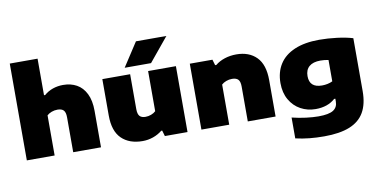

<svg xmlns="http://www.w3.org/2000/svg" viewBox="-91 -1078 3115 1578"><g transform="rotate(-10 1466.5 -289.0)"><path d="M58 -808H290V-503H300Q331 -530.5 372 -544.8Q413 -559 458 -559Q522 -559 571 -532Q620 -505 648.5 -448Q677 -391 677 -304V0H445V-291Q445 -333 428.8 -350Q412.5 -367 378 -367Q352 -367 328.8 -358.2Q305.5 -349.5 290 -335V0H58Z M785 -246V-550H1017V-259Q1017 -217 1032.8 -200Q1048.5 -183 1081 -183Q1105.5 -183 1128.8 -191.8Q1152 -200.5 1167 -215V-550H1399V0H1210L1196 -48H1188Q1154 -20.5 1111.8 -5.8Q1069.5 9 1024 9Q913 9 849 -53.5Q785 -116 785 -246ZM982 -610 1111 -808H1365L1202 -610Z M1515 -550H1704L1718 -502H1728Q1760.5 -529 1806.2 -544Q1852 -559 1904 -559Q2010 -559 2072 -496.2Q2134 -433.5 2134 -304V0H1902V-291Q1902 -333 1885.8 -350Q1869.5 -367 1835 -367Q1809 -367 1785.8 -358.2Q1762.5 -349.5 1747 -335V0H1515Z M2262 205V31Q2321 45.5 2379 52.8Q2437 60 2482 60Q2569.5 60 2606.2 36.2Q2643 12.5 2643 -36V-59H2633Q2571 -3 2470 -3Q2402 -3 2345.2 -34Q2288.5 -65 2254.8 -123.8Q2221 -182.5 2221 -263Q2221 -354.5 2263.5 -421Q2306 -487.5 2390 -523.2Q2474 -559 2596 -559Q2667 -559 2743.2 -549.5Q2819.5 -540 2875 -523V-82Q2875 26 2835.2 94.8Q2795.5 163.5 2712.8 196.8Q2630 230 2500 230Q2436 230 2378.2 224.2Q2320.5 218.5 2262 205ZM2643 -204V-382Q2611.5 -389 2576 -389Q2514.5 -389 2482.2 -361.2Q2450 -333.5 2450 -281Q2450 -185 2555 -185Q2578.5 -185 2601.2 -189.8Q2624 -194.5 2643 -204Z"/></g></svg>

Font: Encode Sans Expanded Black
Style: Regular
Weight: 900
Width: 7
Designer: Multiple Designers
Foundry: Impallari Type
Version: Version 2.000